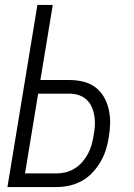

<svg xmlns="http://www.w3.org/2000/svg" viewBox="-20 -755 540 775"><path d="M10 0 131 -735H193L143 -432H260Q289 -432 316 -425.5Q343 -419 364.5 -403Q386 -387 399.5 -363.5Q413 -340 419 -313Q425 -286 424.5 -257.5Q424 -229 419 -200Q415 -175 407 -149.5Q399 -124 385 -100.5Q371 -77 352 -57Q333 -37 309 -24Q285 -11 259 -5.5Q233 0 208 0ZM81 -55H208Q226 -55 245 -59.5Q264 -64 281.5 -75Q299 -86 312.5 -101.5Q326 -117 335.5 -135Q345 -153 350 -171.5Q355 -190 358 -209Q362 -229 363 -248.5Q364 -268 361 -287Q358 -306 350.5 -323Q343 -340 329.5 -352.5Q316 -365 298 -371Q280 -377 260 -377H134Z"/></svg>

Font: Iosevka Curly Light
Style: Italic
Weight: 300
Italic angle: -9°
Monospace: yes
Designer: Belleve Invis
Foundry: Belleve Invis
Version: Version 22.1.2; ttfautohint (v1.8.4)